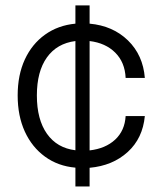

<svg xmlns="http://www.w3.org/2000/svg" viewBox="-20 -670 583 690"><path d="M43.5 -327Q43.5 -400.5 69.2 -456.2Q95 -512 141.8 -545.5Q188.5 -579 251 -585V-650.5H302V-585Q385.5 -577.5 439.8 -524.8Q494 -472 500.5 -390H431.5Q429 -446 394.2 -480.8Q359.5 -515.5 302 -522.5V-129.5Q359 -136 393.8 -168.2Q428.5 -200.5 431.5 -253H500.5Q493 -173 439 -123.8Q385 -74.5 302 -67V0H251V-67.5Q188.5 -73 141.8 -107Q95 -141 69.2 -197.2Q43.5 -253.5 43.5 -327ZM112.5 -327Q112.5 -240.5 148.8 -189.2Q185 -138 251 -130V-522.5Q184.5 -514 148.5 -463.5Q112.5 -413 112.5 -327Z"/></svg>

Font: Overused Grotesk Book
Style: Regular
Weight: 375
Version: Version 0.004